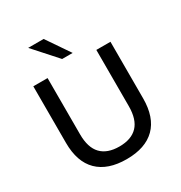

<svg xmlns="http://www.w3.org/2000/svg" viewBox="-214 -1089 1175 1248"><g transform="rotate(-30 373.5 -464.5)"><path d="M374 9Q233 9 158.5 -64.5Q84 -138 84 -281V-705H191V-283Q191 -183 237.5 -134.5Q284 -86 374 -86Q464 -86 510.5 -134.5Q557 -183 557 -283V-705H663V-281Q663 -138 589 -64.5Q515 9 374 9ZM335 -765 180 -938H296L414 -765Z"/></g></svg>

Font: NunitoSans_10ptSemiBold
Style: Regular
Weight: 600
Designer: Vernon Adams
Foundry: Vernon Adams
Version: Version 3.101;gftools[0.9.27]